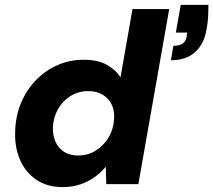

<svg xmlns="http://www.w3.org/2000/svg" viewBox="-20 -752 871 784"><path d="M235 12Q173 12 128.5 -18Q84 -48 61.5 -100Q39 -152 42 -218Q44 -280 66.5 -333Q89 -386 127 -425Q165 -464 214.5 -486Q264 -508 321 -508Q380 -508 417 -487Q454 -466 472 -436L521 -715H671L545 0H414L412 -70H411Q392 -47 366 -28.5Q340 -10 307.5 1Q275 12 235 12ZM299 -117Q339 -117 371.5 -137.5Q404 -158 424 -192Q444 -226 446 -268Q448 -301 435.5 -326Q423 -351 399 -365.5Q375 -380 341 -380Q301 -380 269 -360.5Q237 -341 217.5 -307.5Q198 -274 196 -233Q195 -200 206.5 -173.5Q218 -147 241.5 -132Q265 -117 299 -117ZM678 -506 688 -565Q712 -565 725 -573.5Q738 -582 742 -601L744 -619H698L718 -732H831Q831 -702 829.5 -678.5Q828 -655 823 -630Q813 -572 776.5 -539Q740 -506 678 -506Z"/></svg>

Font: DM Sans 28pt Black
Style: Italic
Weight: 900
Italic angle: -10°
Version: Version 4.004;gftools[0.9.30]